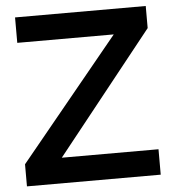

<svg xmlns="http://www.w3.org/2000/svg" viewBox="-51 -758 731 805"><g transform="rotate(-5 314.0 -355.0)"><path d="M30 -93 448 -603H42V-710H592V-617L186 -107H593V0H30Z"/></g></svg>

Font: Rising Sun SemiBold
Style: Regular
Weight: 600
Designer: Matt McInerney, Pablo Impallari, Rodrigo Fuenzalida (Raleway font), Stephen Hutchings (Greek), Cristiano Sobral (main ch
Foundry: The Rising Sun Project Authors
Version: Version 4.327; ttfautohint (v1.8.4.7-5d5b-dirty)